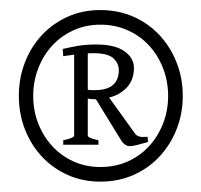

<svg xmlns="http://www.w3.org/2000/svg" viewBox="-20 -718 396 378"><path d="M339.8 -529.3Q339.8 -494.1 327.6 -463.4Q315.4 -432.6 293.9 -409.7Q272.5 -386.7 242.7 -373.5Q212.9 -360.4 177.7 -360.4Q142.6 -360.4 113.3 -373.5Q84 -386.7 62.5 -409.7Q41 -432.6 29.1 -463.4Q17.1 -494.1 17.1 -529.3Q17.1 -564.5 29.1 -595.2Q41 -626 62.5 -648.9Q84 -671.9 113.3 -685.1Q142.6 -698.2 177.7 -698.2Q212.9 -698.2 242.7 -685.1Q272.5 -671.9 293.9 -648.9Q315.4 -626 327.6 -595.2Q339.8 -564.5 339.8 -529.3ZM311 -529.3Q311 -558.1 301 -583.7Q291 -609.4 273.4 -628.4Q255.9 -647.5 231.4 -658.4Q207 -669.4 177.7 -669.4Q148.9 -669.4 124.8 -658.4Q100.6 -647.5 83 -628.4Q65.4 -609.4 55.4 -583.7Q45.4 -558.1 45.4 -529.3Q45.4 -500 55.4 -474.6Q65.4 -449.2 83 -430.2Q100.6 -411.1 124.8 -400.1Q148.9 -389.2 177.7 -389.2Q207 -389.2 231.4 -400.1Q255.9 -411.1 273.4 -430.2Q291 -449.2 301 -474.6Q311 -500 311 -529.3ZM104.5 -433.1V-441.9Q126 -446.3 126 -451.2V-610.4L104.5 -607.4L103.5 -621.6Q117.7 -625 133.3 -627.7Q148.9 -630.4 169.4 -630.4Q206.1 -630.4 224.9 -617.2Q243.7 -604 243.7 -584Q243.7 -561 230 -546.1Q216.3 -531.2 194.8 -525.9L245.1 -456.1Q248.5 -450.7 254.2 -449.2Q259.8 -447.8 270.5 -448.7L271.5 -438.5Q261.7 -435.5 251.2 -432.9Q240.7 -430.2 235.4 -430.2Q231 -430.2 226.6 -433.1Q222.2 -436 220.2 -439L168.9 -522.5H168Q160.6 -522.5 152.8 -523.9V-451.2Q152.8 -446.3 173.8 -441.9V-433.1ZM164.1 -613.3H158.2Q155.8 -613.3 152.8 -612.8V-541.5Q156.7 -540.5 159.2 -540.5H166Q190.9 -540.5 202.4 -550.8Q213.9 -561 213.9 -579.6Q213.9 -593.8 202.9 -603.5Q191.9 -613.3 164.1 -613.3Z"/></svg>

Font: Gentium Plus Eur
Style: Regular
Weight: 400
Designer: J. Victor Gaultney, Annie Olsen, Iska Routamaa, Becca Hirsbrunner
Foundry: SIL International
Version: Version 5.000